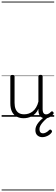

<svg xmlns="http://www.w3.org/2000/svg" viewBox="-20 -1435 686 2360"><path d="M270 18Q222 18 185 -1.5Q148 -21 127.5 -61.5Q107 -102 107 -166V-496Q107 -505 113 -509.5Q119 -514 132 -514Q146 -514 152.5 -509.5Q159 -505 159 -496V-171Q159 -127 171.5 -95.5Q184 -64 210 -47Q236 -30 277 -30Q306 -30 333 -39Q360 -48 383 -66.5Q406 -85 424 -115Q442 -145 452 -186V-496Q452 -506 458.5 -510.5Q465 -515 479 -515Q492 -515 498 -510.5Q504 -506 504 -496V-93Q504 -73 508.5 -58.5Q513 -44 523 -36.5Q533 -29 547 -29Q557 -29 567 -32.5Q577 -36 587 -43Q597 -50 607 -61Q613 -67 620 -66.5Q627 -66 633 -59Q638 -54 639.5 -47Q641 -40 636 -34Q625 -19 609 -7Q593 5 575 12Q557 19 537 19Q517 19 502 13Q487 7 476 -5Q465 -17 459 -35Q453 -53 452 -76V-97Q437 -63 415.5 -41Q394 -19 370 -6Q346 7 320.5 12.5Q295 18 270 18ZM501 251Q464 251 439.5 229Q415 207 415 164Q415 139 425 116Q435 93 453 70.5Q471 48 495.5 26.5Q520 5 549 -16H594V-11Q570 7 547.5 26.5Q525 46 506.5 67Q488 88 476.5 109Q465 130 465 152Q465 178 476.5 191Q488 204 508 204Q523 204 543.5 194.5Q564 185 584 164Q590 158 597 157.5Q604 157 610 163Q618 169 619 177.5Q620 186 615 193Q603 211 583.5 224Q564 237 542 244Q520 251 501 251ZM0 895H646V905H0ZM0 -20H646V0H0ZM0 -505H646V-500H0ZM0 -1415H646V-1405H0Z"/></svg>

Font: Playwrite BE WAL Guides
Style: Regular
Weight: 400
Designer: Veronika Burian, José Scaglione
Foundry: TypeTogether
Version: Version 1.003